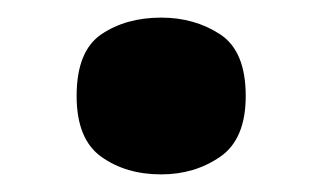

<svg xmlns="http://www.w3.org/2000/svg" viewBox="-20 -463 366 218"><path d="M163 -265Q123 -265 95 -285Q67 -305 67 -354Q67 -405 95 -424Q123 -443 163 -443Q201 -443 230 -424Q259 -405 259 -354Q259 -305 230 -285Q201 -265 163 -265Z"/></svg>

Font: Noto Serif Hebrew Black
Style: Regular
Weight: 900
Version: Version 2.003